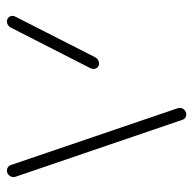

<svg xmlns="http://www.w3.org/2000/svg" viewBox="-22 -537 559 555"><g transform="rotate(90 257.5 -259.5)"><path d="M42.2 0Q35.2 0 30.6 -4.6Q25.9 -9.3 25.9 -16.3Q25.9 -21.1 28.1 -24.4L145.9 -255.9Q148.9 -260.7 153.5 -263.5Q158.1 -266.3 163.3 -266.3Q170.4 -266.3 174.8 -261.7Q179.3 -257 179.3 -250Q179.3 -247.4 177.4 -241.9L59.3 -10.4Q56.7 -5.6 52 -2.8Q47.4 0 42.2 0ZM491.9 -19.3Q491.9 -11.5 486.3 -5.7Q480.7 0 473 0Q467.4 0 463.3 -2.8Q459.3 -5.6 457.4 -10.4L293.3 -492.2Q291.9 -498.1 291.9 -499.6Q291.9 -507.4 297.6 -513Q303.3 -518.5 310.7 -518.5Q316.3 -518.5 320.2 -515.7Q324.1 -513 325.9 -508.5L490.4 -26.3Q491.9 -22.2 491.9 -19.3Z"/></g></svg>

Font: 26F Galaxy Sans Light
Style: Italic
Weight: 300
Italic angle: -5°
Designer: C₂₉H₂₅N₃O₅
Version: Version 1.200